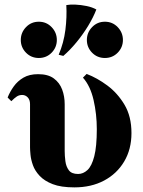

<svg xmlns="http://www.w3.org/2000/svg" viewBox="-20 -796 619 831"><path d="M355 -476Q400 -459 444.5 -426Q489 -393 519 -342.5Q549 -292 549 -220Q549 -150 517.5 -97Q486 -44 430.5 -14.5Q375 15 302 15Q244 15 208 1Q172 -13 151.5 -35Q131 -57 122.5 -81Q114 -105 112 -126Q110 -147 110 -158V-345Q110 -364 100 -374.5Q90 -385 76 -385Q63 -385 53 -378.5Q43 -372 29 -358L13 -374Q23 -399 39.5 -422Q56 -445 81.5 -460Q107 -475 145 -475Q188 -475 213 -456.5Q238 -438 249 -408.5Q260 -379 260 -345V-142Q260 -122 263 -98.5Q266 -75 278 -59Q290 -43 318 -43Q340 -43 358.5 -60Q377 -77 388 -119.5Q399 -162 399 -237Q399 -302 385 -363Q371 -424 339 -460ZM267 -774Q283 -777 306.5 -776Q330 -775 354.5 -770Q379 -765 397 -755Q384 -721 361.5 -684Q339 -647 311 -613Q283 -579 254 -554L234 -559Q256 -611 263 -666.5Q270 -722 267 -774ZM148 -545Q115 -545 92.5 -568Q70 -591 70 -623Q70 -655 92.5 -678.5Q115 -702 148 -702Q181 -702 203.5 -678.5Q226 -655 226 -623Q226 -591 203.5 -568Q181 -545 148 -545ZM434 -545Q401 -545 378.5 -568Q356 -591 356 -623Q356 -655 378.5 -678.5Q401 -702 434 -702Q467 -702 489.5 -678.5Q512 -655 512 -623Q512 -591 489.5 -568Q467 -545 434 -545Z"/></svg>

Font: Bona Nova
Style: Bold
Weight: 700
Designer: Mateusz Machalski
Foundry: Capitalics
Version: Version 4.001; ttfautohint (v1.8.3)